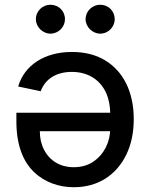

<svg xmlns="http://www.w3.org/2000/svg" viewBox="-20 -773 626 800"><path d="M279.5 -556.5C164.8 -556.5 81 -500.4 55.8 -412.6L149.5 -392.8C169 -445.3 215.9 -473.4 279.1 -473.4C343 -473.4 392.4 -444.6 419.4 -391.7C432.5 -365.1 439.3 -332.7 439.3 -294.7V-237.6C439.3 -181.1 413.4 -129.3 368.3 -99.1C345.5 -83.8 318.5 -76.3 286.9 -76.3C230.1 -76.3 186.4 -104 163.4 -149.5C151.6 -171.9 146 -197.4 146 -226.2H477.6V-303.3H48.3V-266.7C48.3 -167.3 77.1 -98 122.9 -55C168.3 -12.1 227.6 7.1 287.6 7.1C388.1 7.1 464.8 -43.3 506.4 -128.9C527 -171.5 537.3 -220.9 537.3 -276.6C537.3 -389.2 494.3 -475.9 417.3 -522C378.6 -545.1 332.7 -556.5 279.5 -556.5ZM190 -632.8C224.4 -632.8 250.7 -661.2 250.7 -692.8C250.7 -727.3 224.4 -753.2 190 -753.2C157.7 -753.2 129.3 -727.3 129.6 -692.8C129.3 -661.2 157.7 -632.8 190 -632.8ZM397.4 -632.8C431.8 -632.8 457.7 -661.2 458.1 -692.8C457.7 -727.3 431.8 -753.2 397.4 -753.2C365.1 -753.2 336.6 -727.3 336.6 -692.8C336.6 -661.2 365.1 -632.8 397.4 -632.8Z"/></svg>

Font: Inter 465
Style: Regular
Weight: 400
Designer: Rasmus Andersson
Foundry: rsms
Version: Version 3.019;Glyphs 3.1.2 (3151)